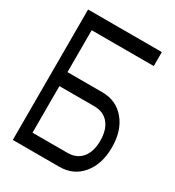

<svg xmlns="http://www.w3.org/2000/svg" viewBox="-195 -865 951 1046"><g transform="rotate(30 281.0 -342.0)"><path d="M537.1 -166Q537.1 -60.5 483.4 3.9Q429.7 68.4 341.8 68.4H48.8V-752H512.7V-664.1H122.1V-400.4H341.8Q429.7 -400.4 483.4 -335.9Q537.1 -271.5 537.1 -166ZM463.9 -166Q463.9 -235.4 431.6 -273.9Q399.4 -312.5 341.8 -312.5H122.1V-19.5H341.8Q399.4 -19.5 431.6 -58.1Q463.9 -96.7 463.9 -166Z"/></g></svg>

Font: Gap Sans
Style: Bold
Weight: 400
Designer: Alexandre Liziard and Etienne Ozeray
Foundry: Interstices.io
Version: Version 1.610